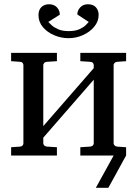

<svg xmlns="http://www.w3.org/2000/svg" viewBox="-20 -730 644 901"><path d="M513.2 -39.1H571.8V0Q571.8 0 563.2 15.1Q554.7 30.3 542.5 53Q530.3 75.7 517.8 98.1Q505.4 120.6 496.8 136Q488.3 151.4 488.3 151.4Q488.3 151.4 473.6 151.4Q459 151.4 444.3 151.4Q429.7 151.4 429.7 151.4L513.2 0ZM571.8 0H356.9V-39.1L402.8 -42Q412.1 -43 416 -47.6Q419.9 -52.2 419.9 -57.1V-356L183.1 -84V-57.1Q183.1 -52.2 187.5 -47.6Q191.9 -43 200.2 -42L247.1 -39.1V0H32.2V-39.1L74.2 -42Q82.5 -43 86.2 -47.6Q89.8 -52.2 89.8 -57.1V-424.8Q89.8 -429.7 86.2 -434.6Q82.5 -439.5 74.2 -439.9L32.2 -442.9V-481.9H247.1V-442.9L200.2 -439.9Q191.9 -439.5 187.5 -434.6Q183.1 -429.7 183.1 -424.8V-138.2L419.9 -410.2V-424.8Q419.9 -429.7 416 -434.6Q412.1 -439.5 402.8 -439.9L356.9 -442.9V-481.9H571.8V-442.9L529.8 -439.9Q522 -439.5 517.6 -434.6Q513.2 -429.7 513.2 -424.8V-57.1Q513.2 -52.2 517.6 -47.6Q522 -43 529.8 -42L571.8 -39.1ZM442.9 -660.2Q442.9 -629.4 422.1 -604.5Q401.4 -579.6 369.1 -565.2Q336.9 -550.8 301.8 -550.8Q267.1 -550.8 234.6 -564.5Q202.1 -578.1 181.4 -602.5Q160.6 -627 160.6 -659.2Q160.6 -683.1 174.1 -696.5Q187.5 -710 210.4 -710Q233.4 -710 247.1 -695.6Q260.7 -681.2 260.7 -661.1L206.5 -627Q211.4 -621.6 222.7 -611.3Q233.9 -601.1 253.4 -592.5Q272.9 -584 301.8 -584Q332.5 -584 351.8 -592.5Q371.1 -601.1 381.6 -611.3Q392.1 -621.6 396.5 -627L342.8 -662.1Q342.8 -680.7 356.4 -695.3Q370.1 -710 392.6 -710Q417.5 -710 430.2 -695.6Q442.9 -681.2 442.9 -660.2Z"/></svg>

Font: Charis
Style: Regular
Weight: 400
Designer: Walt Agee, Miriam Martin, Annie Olsen, Victor Gaultney, Lorna Priest, Alan Ward, Bob Hallissy, Martin Hosken, Sharon Cor
Foundry: SIL Global
Version: Version 7.000